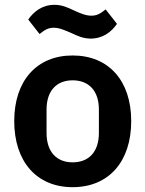

<svg xmlns="http://www.w3.org/2000/svg" viewBox="-20 -764 603 796"><path d="M356 -604C407 -604 442 -632 465 -665L418 -725C397 -708 382 -699 359 -699C336 -699 314 -708 284 -722C260 -733 237 -744 206 -744C155 -744 120 -716 97 -683L144 -623C165 -640 180 -649 203 -649C226 -649 248 -639 278 -626C302 -615 325 -604 356 -604ZM281 12C431 12 524 -94 524 -262C524 -429 431 -534 281 -534C132 -534 39 -429 39 -262C39 -94 132 12 281 12ZM281 -91C215 -91 173 -134 173 -213V-310C173 -388 215 -431 281 -431C348 -431 390 -388 390 -310V-213C390 -134 348 -91 281 -91Z"/></svg>

Font: IBM Plex Thai SemiBold
Style: Regular
Weight: 600
Designer: Mike Abbink, Paul van der Laan, Pieter van Rosmalen, Ben Mitchell, Mark Frömberg
Foundry: Bold Monday
Version: Version 1.0